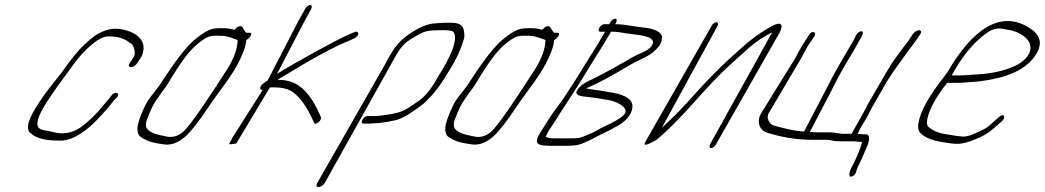

<svg xmlns="http://www.w3.org/2000/svg" viewBox="-20 -578 4185 769"><path d="M528.8 -324 545.1 -349C550.1 -357 553.5 -368 554.9 -381C557.6 -417 529.9 -444 486.8 -456C447.2 -467 418.4 -467 372.9 -443C358.6 -435 339.9 -420 316.8 -398C292.9 -376 262 -338 225.1 -285C198.1 -250 168.9 -217 136.7 -168C96.2 -106 77 -61 105.7 -42C126.8 -24 162.4 -15 213.1 -15C270.3 -10 332.5 -58 378.9 -109C401.6 -134 410.3 -142 435.4 -175L447.3 -187C465.2 -205 440.1 -215 426.8 -196L417.3 -184C378.8 -137 347 -99 301.6 -67C266.9 -44 230.2 -38 188.6 -50C182.6 -52 172.1 -53 157.6 -56C143.1 -59 134.5 -64 132 -71C123.3 -90 140.5 -127 166.7 -168C206.8 -229 218.1 -243 278.8 -326C292.7 -345 309.8 -364 328.1 -382C366.7 -419 396.2 -435 419.8 -432C449 -432 475.5 -425 495.2 -410C498.7 -407 503.2 -404 507.7 -401C515.3 -396 526 -365 515.1 -349L498.8 -324C493.9 -316 496.4 -309 504.4 -309C512.4 -309 523.9 -316 528.8 -324Z M931.7 -416C930.5 -375 910.8 -329 873.7 -276C858.9 -252 832.7 -212 794.7 -156C756.6 -100 730 -65 713.7 -50C691.8 -31 667 -25 639.1 -33C608.6 -38 585.5 -46 572 -59C561.9 -69 561.8 -85 572.6 -109C594.6 -168 609.5 -182 647.6 -235C675.5 -282 698.1 -317 716.8 -342C743.3 -379 772.8 -407 805 -426C815.4 -432 827.8 -435 842.2 -435H859C874 -435 889.1 -433 902.6 -428C912.6 -424 934.2 -419 931.7 -416ZM858 -465C826 -465 806.5 -456 768.2 -426C728.4 -396 681.2 -333 620.1 -238C607.7 -221 594.4 -204 581.5 -188C568.6 -172 555.3 -145 541.6 -109C527.8 -73 526.5 -48 539.1 -33C557.8 -18 582.8 -8 614.4 -3L642.4 1C669.6 3 696.4 -8 723.4 -32C747.3 -54 777.8 -93 815.5 -150C857.1 -213 914.2 -277 946.2 -350C963.4 -389 963.3 -397 966.7 -418C973.1 -421 978.6 -426 982.6 -432C989.5 -442 987.9 -447 977.9 -447H965.9C964.4 -448 960.9 -453 955.8 -461L950.3 -470C945.7 -477 928.3 -472 919.9 -459C902.8 -463 888.8 -465 879.8 -465Z M1202.7 -543 1199.6 -537C1190.5 -520 1181.8 -508 1169.5 -483L1052.1 -256C1050.1 -255 1047.7 -253 1045.3 -251L1034.1 -243C1016.5 -231 1020.7 -215 1032.3 -218L915 -33C911.5 -28 908.5 -22 905.1 -15L897.2 -1L901.7 0L926.2 -3L1061 -228H1081C1107.4 -228 1128.7 -223 1145.1 -214C1182.8 -192 1212.7 -142 1231 -101L1238.7 -86C1244.4 -74 1271 -97 1264.9 -110L1258.5 -124C1243.5 -157 1230.9 -182 1201.1 -214C1174.1 -243 1140.1 -258 1096.9 -258H1091.3C1100 -264 1111.6 -271 1125.9 -279C1155 -296 1201.7 -325 1232.3 -342C1268.2 -362 1326.3 -394 1373.6 -413L1396.6 -423C1422 -434 1419.8 -458 1398.4 -449L1375.5 -439C1332.6 -421 1160.8 -327 1089.5 -282L1194.7 -484L1223.6 -537L1226.7 -543C1230.7 -551 1228.7 -558 1222.3 -558C1215.9 -558 1206.7 -551 1202.7 -543Z M1280 156 1545.5 -319C1564.1 -354 1578.7 -379 1592.6 -394C1600.6 -404 1613.3 -414 1632.1 -425C1681.5 -455 1683.9 -457 1760.8 -457C1777.8 -457 1788.8 -455 1793.4 -452C1811.4 -440 1799.8 -392 1783.1 -358C1768.3 -328 1762.9 -315 1733.7 -270C1710.4 -226 1684.6 -193 1654 -172C1632.1 -157 1614.5 -143 1591.4 -133C1569.1 -123 1502.7 -113 1476.3 -113H1450.7C1444.3 -113 1435.2 -106 1431.2 -98C1427.3 -90 1428.5 -83 1434.9 -83H1460.5C1464.5 -83 1469.3 -83 1473.7 -84C1496.1 -84 1525.7 -88 1561.6 -96C1581.6 -100 1605.5 -112 1632.2 -131C1656.9 -147 1674 -160 1684.4 -170C1719.8 -205 1742.5 -233 1784.5 -304C1805.7 -337 1823.9 -376 1837.6 -420C1841.5 -432 1840.4 -446 1836.3 -462C1832.2 -478 1815.6 -487 1786.6 -487H1766.6C1757.6 -487 1745.1 -486 1729.6 -485L1708.5 -483C1686.1 -479 1663 -469 1636.7 -453C1582.9 -420 1560.6 -394 1521.5 -319L1250 156C1245.1 164 1247.7 171 1255.7 171C1263.7 171 1275.1 164 1280 156Z M2164.7 -416C2163.5 -375 2143.8 -329 2106.7 -276C2091.9 -252 2065.7 -212 2027.7 -156C1989.6 -100 1963 -65 1946.7 -50C1924.8 -31 1900 -25 1872.1 -33C1841.6 -38 1818.5 -46 1805 -59C1794.9 -69 1794.8 -85 1805.6 -109C1827.6 -168 1842.5 -182 1880.6 -235C1908.5 -282 1931.1 -317 1949.8 -342C1976.3 -379 2005.8 -407 2038 -426C2048.4 -432 2060.8 -435 2075.2 -435H2092C2107 -435 2122.1 -433 2135.6 -428C2145.6 -424 2167.2 -419 2164.7 -416ZM2091 -465C2059 -465 2039.5 -456 2001.2 -426C1961.4 -396 1914.2 -333 1853.1 -238C1840.7 -221 1827.4 -204 1814.5 -188C1801.6 -172 1788.3 -145 1774.6 -109C1760.8 -73 1759.5 -48 1772.1 -33C1790.8 -18 1815.8 -8 1847.4 -3L1875.4 1C1902.6 3 1929.4 -8 1956.4 -32C1980.3 -54 2010.8 -93 2048.5 -150C2090.1 -213 2147.2 -277 2179.2 -350C2196.4 -389 2196.3 -397 2199.7 -418C2206.1 -421 2211.6 -426 2215.6 -432C2222.5 -442 2220.9 -447 2210.9 -447H2198.9C2197.4 -448 2193.9 -453 2188.8 -461L2183.3 -470C2178.7 -477 2161.3 -472 2152.9 -459C2135.8 -463 2121.8 -465 2112.8 -465Z M2427.5 -451C2452.3 -451 2467.9 -448 2491.1 -444C2525.2 -438 2596.7 -437 2595.4 -408C2595 -391 2570.1 -375 2553.7 -368C2541.2 -363 2526.8 -356 2509.7 -347C2491.4 -335 2387.7 -277 2352.6 -261C2334.3 -253 2320.7 -245 2310.8 -238C2264.2 -197 2301 -193 2331.9 -190C2370.3 -186 2384.7 -182 2417.9 -177C2443.6 -173 2471.6 -159 2481.7 -144C2495.1 -125 2471.9 -109 2442 -92L2422.1 -82C2405.8 -73 2389 -67 2373.1 -57C2361.5 -50 2342 -41 2311.6 -29C2303.2 -26 2291.3 -24 2276.9 -24H2194.5C2184.5 -24 2174.5 -26 2165.4 -30C2171.9 -41 2173.3 -48 2180.7 -59L2199.5 -87C2220.7 -122 2256 -174 2299.9 -243C2317.4 -271 2354.6 -333 2373.2 -362C2391.1 -389 2411.7 -425 2427.5 -451ZM2423.7 -488 2420.1 -481H2399.3C2392.9 -481 2383.8 -474 2379.8 -466C2375.9 -458 2377.1 -451 2383.5 -451H2403.5C2397.5 -442 2390.8 -429 2381.7 -414C2359.5 -376 2338.9 -346 2313.6 -304C2283.5 -254 2264.8 -227 2234.3 -180C2205.6 -140 2191.7 -124 2169.5 -87L2148.3 -54C2112.2 1 2132.7 6 2191.7 6H2247.7C2262.6 6 2274.2 5 2283.4 4C2301.4 3 2332.1 -10 2374 -33C2400.3 -47 2411.9 -50 2441 -67C2486.1 -90 2509.5 -117 2512.8 -147C2516.6 -177 2489 -197 2433 -207C2421.7 -209 2411.7 -210 2403.7 -212C2382.9 -216 2348.9 -219 2327.7 -224C2330.8 -226 2343.2 -231 2362.8 -240C2382.3 -249 2412.6 -265 2454.1 -289L2486.4 -308C2496.7 -314 2507.1 -320 2518 -326C2547.9 -342 2579.3 -353 2601.6 -374C2627.9 -399 2630.4 -410 2631.2 -428C2632.1 -450 2597.5 -463 2563.4 -467C2513.9 -472 2485.7 -481 2444.1 -481L2447.7 -488C2452 -497 2450.4 -503 2444 -503C2437.6 -503 2428 -497 2423.7 -488Z M2829.8 -474 2567.7 -15C2554.3 6 2563.8 7 2596.7 -11C2600.7 -13 2604.7 -15 2607.2 -16C2620.6 -27 2635 -40 2651.4 -55C2686.9 -89 2718.3 -122 2749.7 -157L2799.3 -212C2838.7 -255 2876.4 -294 2914.6 -328C2952.8 -362 2973.9 -381 2980.3 -387C3009.1 -412 3039.9 -432 3071.8 -448C3071.3 -445 3068.9 -440 3065.4 -435L2823.8 0C2819.8 8 2821.9 15 2828.3 15C2834.7 15 2843.8 8 2847.8 0L3095.4 -435C3115.2 -465 3120 -495 3080.6 -478C3044.7 -460 2995 -428 2944.3 -381C2887 -331 2833.7 -279 2784.5 -225L2734.8 -170C2699.4 -131 2664.1 -97 2630.8 -66L2853.8 -474C2857.7 -482 2855.7 -489 2849.3 -489C2842.9 -489 2833.7 -482 2829.8 -474Z M3409.6 -438 3405.2 -429C3389 -398 3385.4 -395 3349.8 -333C3310.2 -265 3306.7 -254 3281.4 -206L3200.3 -51C3160.7 -54 3120.5 -63 3076.9 -76C3062.9 -80 3046.7 -106 3059.6 -126L3188.5 -344C3192.1 -351 3196.5 -358 3199.2 -365L3217 -396L3242.4 -434C3251.9 -452 3229.9 -457 3219.6 -437L3192.6 -395L3174.8 -364C3172.1 -357 3168.1 -351 3164.5 -344L3029.6 -126C3010.3 -97 3021 -68 3033.6 -57C3048.7 -45 3055.2 -46 3075.2 -40C3128.8 -25 3180.9 -18 3235.3 -18H3293.7C3298.5 -18 3304.5 -17 3312.5 -15C3320.5 -13 3333.7 -12 3351.3 -12H3400.1L3422.5 -10H3432.1C3434.2 -1 3407.8 60 3398.3 78L3389.2 95C3382.1 109 3375.4 136 3393.8 128C3410.9 121 3408.4 105 3415.9 90C3432.2 59 3441.2 34 3453.8 6C3462.1 -13 3465.6 -40 3448.8 -40H3437.6L3415.9 -42H3415.1L3417.1 -47C3419.9 -52 3422.7 -57 3424.2 -61C3429.8 -73 3448.4 -100 3455.9 -115C3470.1 -143 3474.9 -153 3493.5 -184C3503.4 -201 3516.5 -224 3531.9 -251C3556.8 -292 3596.9 -345 3622.1 -380C3637.5 -401 3646.9 -412 3659.7 -432L3666.6 -442C3671.6 -450 3669 -457 3661 -457C3653 -457 3641.6 -450 3636.6 -442L3629.7 -432C3625.3 -425 3620.8 -418 3615.4 -411C3594.1 -384 3582.2 -366 3555.5 -330C3531.6 -293 3483.4 -207 3462 -171C3455.6 -161 3451.3 -152 3446.9 -143L3434.7 -120L3400.6 -60L3391.1 -42H3353.5C3330.3 -46 3311.9 -48 3299.1 -48H3251.1L3223.5 -49L3305.4 -206C3311.3 -217 3316.4 -228 3323.2 -241C3346.5 -288 3378.2 -340 3404.3 -384L3429.2 -429L3433.6 -438C3437.5 -446 3436.3 -453 3429.9 -453C3423.5 -453 3413.5 -446 3409.6 -438Z M3791.7 -276C3794.1 -280 3798.9 -288 3806.8 -302C3841.6 -362 3882.9 -410 3927.9 -443C3963.8 -469 3979.4 -466 4015.8 -459C4066.2 -452 4109.9 -421 4107.2 -383C4105.9 -356 4077.1 -328 4045.2 -314C4004 -295 3953.7 -283 3891.7 -280C3867.3 -279 3850.1 -276 3825.3 -276ZM3773.6 -246H3809.5C3835.1 -246 3853.1 -249 3878.3 -250C3925.9 -253 3997.4 -268 4020.1 -279L4043.4 -288C4073.3 -302 4097.2 -320 4117.5 -343C4157.6 -394 4153.8 -435 4103.1 -466C3980.1 -545 3865.9 -446 3774.8 -289C3736.6 -236 3734.1 -239 3700 -184C3664.5 -126 3644.9 -64 3666.1 -46C3680.7 -29 3710.3 -16 3753.8 -9C3781.4 -4 3799 -2 3811 -2C3834.6 -1 3866.1 -10 3904.4 -28C3940.7 -45 3950.7 -56 3979.7 -81L3992 -92C4011.2 -108 4000.6 -126 3983.5 -111L3970.4 -100C3927.4 -60 3930.2 -65 3885.9 -44C3866.4 -35 3849.2 -30 3834.4 -31C3819.6 -32 3799.2 -35 3772.1 -40C3741.1 -44 3716 -54 3697.4 -71C3693.8 -76 3691.8 -82 3692.7 -90C3695 -119 3711.2 -156 3739.9 -200C3749.3 -215 3760.7 -230 3773.6 -246Z"/></svg>

Font: MewTooHand
Style: UltimateCondIta
Weight: 400
Designer: Mew Too, Robert Jablonski
Version: Version 0.77